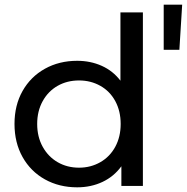

<svg xmlns="http://www.w3.org/2000/svg" viewBox="-20 -795 799 821"><path d="M591 -742V0H499V-84Q467 -40 418 -17Q369 6 310 6Q233 6 172 -28Q111 -62 76.5 -123.5Q42 -185 42 -265Q42 -345 76.5 -406Q111 -467 172 -501Q233 -535 310 -535Q367 -535 415 -513.5Q463 -492 495 -450V-742ZM496 -265Q496 -320 473 -362.5Q450 -405 409 -428Q368 -451 318 -451Q267 -451 226.5 -428Q186 -405 162.5 -362.5Q139 -320 139 -265Q139 -210 162.5 -167.5Q186 -125 226.5 -101.5Q267 -78 318 -78Q368 -78 409 -101.5Q450 -125 473 -167.5Q496 -210 496 -265ZM680 -775H759L747 -582H680Z"/></svg>

Font: APTA Sans Medium
Style: Bold
Weight: 500
Version: Version 7.200